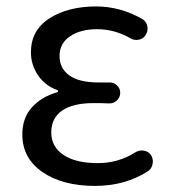

<svg xmlns="http://www.w3.org/2000/svg" viewBox="-20 -577 541 609"><path d="M281.2 12.7Q178.7 12.7 114.7 -31.2Q50.8 -75.2 50.8 -150.4Q50.8 -203.1 81.5 -236.8Q112.3 -270.5 161.1 -284.2Q164.1 -285.2 164.1 -287.6Q164.1 -290 162.1 -291Q122.1 -305.7 100.1 -338.9Q78.1 -372.1 78.1 -411.1Q78.1 -481.4 137.2 -519Q196.3 -556.6 285.2 -556.6Q361.3 -556.6 431.6 -516.6Q444.3 -508.8 447.3 -494.1Q450.2 -479.5 442.4 -466.8Q435.5 -454.1 420.9 -451.2Q406.2 -448.2 394.5 -455.1Q343.8 -484.4 288.1 -484.4Q235.4 -484.4 202.1 -461.9Q168.9 -439.5 168.9 -399.4Q168.9 -360.4 199.7 -337.9Q230.5 -315.4 293.9 -315.4Q309.6 -315.4 325.2 -315.4Q339.8 -316.4 350.6 -306.6Q361.3 -296.9 361.3 -282.7Q361.3 -268.6 350.6 -258.3Q339.8 -248 325.2 -249Q300.8 -250 277.3 -250Q210.9 -250 176.8 -226.1Q142.6 -202.1 142.6 -156.7Q142.6 -111.3 181.6 -85.4Q220.7 -59.6 290 -59.6Q355.5 -59.6 409.2 -93.8Q421.9 -101.6 436.5 -99.1Q451.2 -96.7 459 -85Q464.8 -75.2 464.8 -64.5Q464.8 -60.5 463.9 -56.6Q460.9 -41 448.2 -33.2Q376 12.7 281.2 12.7Z"/></svg>

Font: Gen Jyuu Gothic P Regular
Style: Regular
Weight: 400
Designer: [Source Han Sans]
Ryoko NISHIZUKA  (kana & ideographs); Paul D. Hunt (Latin, Greek & Cyrillic); Wenlong ZHANG  (bopomofo
Version: Version 1.002.20150607